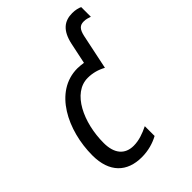

<svg xmlns="http://www.w3.org/2000/svg" viewBox="-224 -870 984 984"><g transform="rotate(-45 268.5 -377.5)"><path d="M213 10C261 10 303 -3 336 -21V-92C299 -74 263 -61 225 -61C162 -61 126 -103 126 -180C126 -327 194 -474 304 -474C340 -474 372 -465 403 -448L443 -639C452 -679 466 -693 494 -693C510 -693 523 -689 537 -684V-754C525 -760 505 -765 483 -765C425 -765 386 -735 369 -656L345 -542C331 -544 315 -546 301 -546C133 -546 40 -356 40 -176C40 -52 107 10 213 10Z"/></g></svg>

Font: Noto Sans SemiCondensed
Style: Italic
Weight: 400
Width: 4
Italic angle: -12°
Designer: Monotype Design Team
Foundry: Monotype Imaging Inc.
Version: Version 2.013